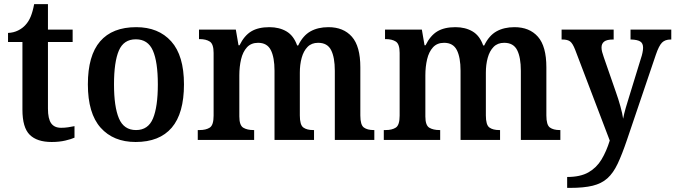

<svg xmlns="http://www.w3.org/2000/svg" viewBox="-20 -680 3282 933"><path d="M231 10Q160 10 124.5 -25Q89 -60 89 -147V-476H19V-520Q46 -521 68 -532Q90 -543 104 -559Q119 -575 129 -599Q139 -623 146 -660H213V-536H333V-476H213V-152Q213 -103 228.5 -81Q244 -59 277 -59Q295 -59 311 -61.5Q327 -64 342 -67V-11Q327 -4 297.5 3Q268 10 231 10Z M639 10Q531 10 469 -59.5Q407 -129 407 -270Q407 -410 466.5 -479Q526 -548 642 -548Q750 -548 812 -479Q874 -410 874 -270Q874 -129 814.5 -59.5Q755 10 639 10ZM641 -48Q700 -48 723.5 -104.5Q747 -161 747 -270Q747 -379 723 -434Q699 -489 640 -489Q581 -489 557.5 -434Q534 -379 534 -270Q534 -161 558 -104.5Q582 -48 641 -48Z M941 0V-48H950Q981 -48 999.5 -60Q1018 -72 1018 -118V-423Q1018 -466 999.5 -478Q981 -490 950 -490H947V-536H1126L1139 -460H1144Q1167 -507 1201 -527.5Q1235 -548 1289 -548Q1337 -548 1372 -527.5Q1407 -507 1424 -459H1429Q1452 -507 1488.5 -527.5Q1525 -548 1576 -548Q1649 -548 1690 -501.5Q1731 -455 1731 -353V-119Q1731 -73 1748 -60.5Q1765 -48 1796 -48H1799V0H1607V-336Q1607 -401 1589 -436.5Q1571 -472 1526 -472Q1494 -472 1474.5 -452Q1455 -432 1446 -399Q1437 -366 1437 -327V-119Q1437 -73 1454 -60.5Q1471 -48 1502 -48H1506V0H1314V-336Q1314 -401 1296 -436.5Q1278 -472 1234 -472Q1200 -472 1180 -450Q1160 -428 1151.5 -392Q1143 -356 1143 -314V-114Q1143 -71 1162 -59.5Q1181 -48 1212 -48H1215V0Z M1845 0V-48H1854Q1885 -48 1903.5 -60Q1922 -72 1922 -118V-423Q1922 -466 1903.5 -478Q1885 -490 1854 -490H1851V-536H2030L2043 -460H2048Q2071 -507 2105 -527.5Q2139 -548 2193 -548Q2241 -548 2276 -527.5Q2311 -507 2328 -459H2333Q2356 -507 2392.5 -527.5Q2429 -548 2480 -548Q2553 -548 2594 -501.5Q2635 -455 2635 -353V-119Q2635 -73 2652 -60.5Q2669 -48 2700 -48H2703V0H2511V-336Q2511 -401 2493 -436.5Q2475 -472 2430 -472Q2398 -472 2378.5 -452Q2359 -432 2350 -399Q2341 -366 2341 -327V-119Q2341 -73 2358 -60.5Q2375 -48 2406 -48H2410V0H2218V-336Q2218 -401 2200 -436.5Q2182 -472 2138 -472Q2104 -472 2084 -450Q2064 -428 2055.5 -392Q2047 -356 2047 -314V-114Q2047 -71 2066 -59.5Q2085 -48 2116 -48H2119V0Z M2736 180Q2800 180 2839.5 157.5Q2879 135 2903 95Q2927 55 2943 3L2775 -438Q2763 -469 2750.5 -478.5Q2738 -488 2713 -488H2709V-536H2962V-488H2959Q2929 -488 2916 -478Q2903 -468 2903 -449Q2903 -439 2906 -427.5Q2909 -416 2914 -402L2972 -235Q2985 -199 2995 -162.5Q3005 -126 3008 -103Q3013 -129 3020.5 -155Q3028 -181 3036 -206L3095 -398Q3099 -409 3102 -423.5Q3105 -438 3105 -448Q3105 -470 3091 -478.5Q3077 -487 3048 -488H3044V-536H3242V-488H3239Q3212 -488 3197 -473Q3182 -458 3167 -414L3027 -1Q3003 70 2981.5 115.5Q2960 161 2931.5 186.5Q2903 212 2860 222.5Q2817 233 2750 233H2736Z"/></svg>

Font: Noto Serif Sinhala SemiCondensed SemiBold
Style: Regular
Weight: 600
Width: 4
Designer: Jelle Bosma - Monotype Design Team
Foundry: Monotype Imaging Inc.
Version: Version 2.007; ttfautohint (v1.8.4.7-5d5b)